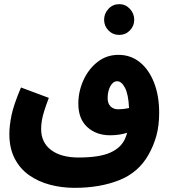

<svg xmlns="http://www.w3.org/2000/svg" viewBox="-20 -716 824 924"><path d="M339 188Q277 188 220.5 173Q164 158 120 127Q76 96 50.5 46.5Q25 -3 25 -71Q25 -109 35 -159.5Q45 -210 81 -295L215 -245Q201 -208 193 -182.5Q185 -157 181.5 -136.5Q178 -116 178 -95Q178 -30 226 6Q274 42 358 42Q458 42 510.5 18.5Q563 -5 582 -49Q588 -63 592 -77Q554 -65 510 -65Q443 -65 400 -104.5Q357 -144 357 -217Q357 -276 381.5 -330Q406 -384 449.5 -418Q493 -452 550 -452Q609 -452 653 -416.5Q697 -381 721.5 -318Q746 -255 746 -174Q746 -111 732.5 -62.5Q719 -14 695 28Q647 114 554 151Q461 188 339 188ZM498 -243Q498 -218 512 -204Q526 -190 549 -190Q561 -190 574 -191.5Q587 -193 601 -196Q598 -262 581.5 -293.5Q565 -325 544 -325Q524 -325 511 -301Q498 -277 498 -243ZM554 -548Q523 -548 502 -569.5Q481 -591 481 -621Q481 -651 502 -673.5Q523 -696 554 -696Q584 -696 605 -673.5Q626 -651 626 -621Q626 -591 605 -569.5Q584 -548 554 -548Z"/></svg>

Font: Noto Sans Arabic Cond ExtBd
Style: Regular
Weight: 800
Width: 3
Designer: Monotype Design Team, Nadine Chahine, Nizar Qandah and Khaled Hosny
Foundry: Monotype Imaging Inc.
Version: Version 2.012; ttfautohint (v1.8.4.7-5d5b)